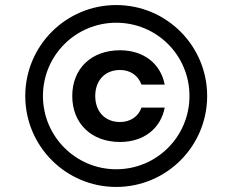

<svg xmlns="http://www.w3.org/2000/svg" viewBox="-20 -730 920 760"><path d="M440 -60C280 -60 150 -190 150 -350C150 -511 280 -640 440 -640C601 -640 730 -511 730 -350C730 -190 601 -60 440 -60ZM440 -710C241 -710 80 -549 80 -350C80 -151 241 10 440 10C639 10 800 -151 800 -350C800 -549 639 -710 440 -710ZM632 -304H540C528 -269 496 -247 455 -247C396 -247 357 -288 357 -350C357 -412 396 -453 455 -453C496 -453 527 -431 540 -395H632C616 -478 549 -531 455 -531C342 -531 266 -459 266 -350C266 -241 342 -168 455 -168C549 -168 616 -221 632 -304Z"/></svg>

Font: Goli SemiBold
Style: Regular
Weight: 600
Designer: jaikishan Patel
Foundry: MagicType
Version: Version 1.000;Glyphs 3.2 (3242)